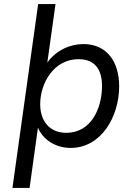

<svg xmlns="http://www.w3.org/2000/svg" viewBox="-20 -717 667 941"><path d="M41 204H125L166 -91.5C190.5 -31.5 254 8 326 8C476 8 564 -145 564 -294C564 -414 504 -501 389 -501C323 -501 255 -470.5 212 -410.5L252 -697H167ZM177 -206C177 -310 244 -427 365 -427C444 -427 480 -377 480 -296C480 -185 426 -66 305 -66C222 -66 177 -125 177 -206Z"/></svg>

Font: HK Grotesk
Style: Italic
Weight: 400
Italic angle: -16°
Designer: Alfredo Marco Pradil
Foundry: Hanken Design Co.
Version: Version 3.001;FEAKit 1.0